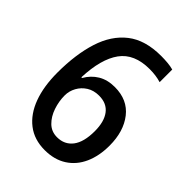

<svg xmlns="http://www.w3.org/2000/svg" viewBox="-211 -881 947 947"><g transform="rotate(45 262.0 -407.5)"><path d="M272 -40Q199 -40 148.5 -79Q98 -118 72 -188.5Q46 -259 46 -355Q46 -482 76 -576.5Q106 -671 172.5 -723Q239 -775 350 -775Q373 -775 395.5 -773Q418 -771 436 -766V-678Q400 -689 356 -689Q249 -689 200 -621.5Q151 -554 146 -422H151Q173 -461 209.5 -483Q246 -505 297 -505Q386 -505 434.5 -443Q483 -381 483 -282Q483 -210 458.5 -155.5Q434 -101 386.5 -70.5Q339 -40 272 -40ZM270 -128Q322 -128 351.5 -166.5Q381 -205 381 -281Q381 -347 353.5 -383.5Q326 -420 272 -420Q235 -420 208 -403Q181 -386 166 -358.5Q151 -331 151 -301Q151 -260 164.5 -220Q178 -180 204.5 -154Q231 -128 270 -128Z"/></g></svg>

Font: Noto Sans Tamil UI SemiCondensed Medium
Style: Regular
Weight: 500
Width: 4
Designer: Jelle Bosma - Monotype Design Team
Foundry: Monotype Imaging Inc.
Version: Version 2.004; ttfautohint (v1.8.4.7-5d5b)